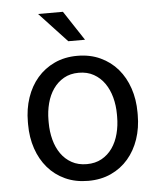

<svg xmlns="http://www.w3.org/2000/svg" viewBox="-53 -781 706 838"><g transform="rotate(-5 300.0 -362.5)"><path d="M59.6 -269Q59.6 -326.2 76.2 -375.2Q92.8 -424.3 123.8 -460.4Q154.8 -496.6 199.2 -517.3Q243.7 -538.1 299.3 -538.1Q355.5 -538.1 400.1 -517.3Q444.8 -496.6 475.8 -460.4Q506.8 -424.3 523.4 -375.2Q540 -326.2 540 -269V-258.3Q540 -201.2 523.4 -152.3Q506.8 -103.5 475.8 -67.4Q444.8 -31.2 400.4 -10.7Q356 9.8 300.3 9.8Q244.1 9.8 199.5 -10.7Q154.8 -31.2 123.8 -67.4Q92.8 -103.5 76.2 -152.3Q59.6 -201.2 59.6 -258.3ZM149.9 -258.3Q149.9 -219.2 159.2 -183.8Q168.5 -148.4 187.3 -121.6Q206.1 -94.7 234.4 -79.1Q262.7 -63.5 300.3 -63.5Q337.4 -63.5 365.5 -79.1Q393.6 -94.7 412.4 -121.6Q431.2 -148.4 440.4 -183.8Q449.7 -219.2 449.7 -258.3V-269Q449.7 -307.6 440.2 -343Q430.7 -378.4 411.9 -405.3Q393.1 -432.1 365 -448Q336.9 -463.9 299.3 -463.9Q261.7 -463.9 233.9 -448Q206.1 -432.1 187.3 -405.3Q168.5 -378.4 159.2 -343Q149.9 -307.6 149.9 -269ZM339.4 -605H266.1L145 -734.9H253.9Z"/></g></svg>

Font: Roboto Mono
Style: Regular
Weight: 400
Designer: Google
Version: Version 2.000985; 2015; ttfautohint (v1.3)